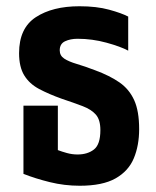

<svg xmlns="http://www.w3.org/2000/svg" viewBox="-20 -581 498 614"><path d="M235 13Q186 13 139.5 1.5Q93 -10 55 -25V-243H165V-101Q178 -96 194.5 -91.5Q211 -87 228 -87Q260 -87 280.5 -103Q301 -119 301 -165Q301 -198 286.5 -214.5Q272 -231 244.5 -241.5Q217 -252 178 -265Q136 -280 105 -296.5Q74 -313 57.5 -340Q41 -367 41 -411Q41 -491 94.5 -526Q148 -561 234 -561Q289 -561 329 -550Q369 -539 390 -528V-419Q366 -432 320.5 -444.5Q275 -457 228 -457Q205 -457 188 -449Q171 -441 171 -420Q171 -403 185.5 -393.5Q200 -384 225.5 -376.5Q251 -369 285 -356Q331 -339 362 -317.5Q393 -296 409 -261Q425 -226 425 -168Q425 -116 408 -75Q391 -34 349.5 -10.5Q308 13 235 13Z"/></svg>

Font: Noto Sans Thai ExtCond
Style: Bold
Weight: 700
Width: 2
Designer: Monotype Design Team
Foundry: Monotype Imaging Inc.
Version: Version 2.002; ttfautohint (v1.8.4.7-5d5b)